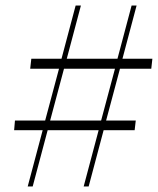

<svg xmlns="http://www.w3.org/2000/svg" viewBox="-20 -673 570 693"><path d="M161 -238 211 -425H395L345 -238ZM80 0H98L152 -203H336L282 0H300L354 -203H466L470 -238H363L413 -425H526L530 -461H422L473 -653H455L404 -461H221L272 -653H253L202 -461H93L89 -425H193L143 -238H34L31 -203H134Z"/></svg>

Font: Source Serif 4 Display Light
Style: Italic
Weight: 300
Italic angle: -12°
Designer: Frank Grießhammer
Foundry: Adobe Systems Incorporated
Version: Version 4.004;hotconv 1.0.117;makeotfexe 2.5.65602